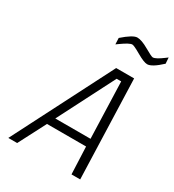

<svg xmlns="http://www.w3.org/2000/svg" viewBox="-215 -1043 1059 1166"><g transform="rotate(30 314.5 -460.0)"><path d="M533 -809C555 -809 587 -828.7 629 -868L626 -910L610 -898C578 -874 555.3 -862 542 -862C535.3 -862 515.3 -871.7 482 -891C448.7 -910.3 421.8 -920 401.5 -920C381.2 -920 348.7 -900.3 304 -861L306 -817L324 -830C359.3 -855.3 383.3 -868 396 -868C404 -868 425 -858.2 459 -838.5C493 -818.8 517.7 -809 533 -809ZM27 0H89L188 -191H462L470 0H531L508 -695H382ZM417 -640H449L462 -245H215Z"/></g></svg>

Font: Titillium Web
Style: Light Italic
Weight: 300
Italic angle: -13°
Version: Version 1.001;PS 57.000;hotconv 1.0.70;makeotf.lib2.5.55311